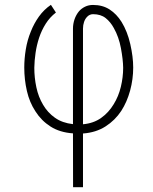

<svg xmlns="http://www.w3.org/2000/svg" viewBox="-20 -549 640 803"><path d="M285.2 8.8 285.6 233.9H327.1V9.3Q381.3 5.4 421.4 -20.3Q461.4 -45.9 487.3 -85.4Q511.2 -122.6 524.2 -170.2Q537.1 -217.8 537.1 -266.6Q537.1 -311 524.9 -364.5Q512.7 -418 488.3 -457.5Q467.8 -490.2 438.5 -509.3Q409.2 -528.3 369.1 -528.3Q350.6 -528.3 335.7 -521Q320.8 -513.7 310.5 -502Q298.3 -487.3 291.7 -468.3Q285.2 -449.2 285.2 -429.2V-29.8Q240.7 -34.7 210 -56.4Q179.2 -78.1 160.2 -110.8Q140.6 -143.6 132.1 -183.8Q123.5 -224.1 123.5 -265.6Q124 -295.4 128.7 -327.6Q133.3 -359.9 143.6 -391.1Q153.8 -421.9 171.1 -449.5Q188.5 -477.1 213.9 -496.6L192.9 -528.8Q163.6 -508.8 142.8 -479.7Q122.1 -450.7 108.9 -417Q94.2 -381.3 87.9 -342.5Q81.5 -303.7 81.5 -266.6Q81.5 -216.3 92.5 -168.5Q103.5 -120.6 128.4 -83Q152.8 -44.4 191.4 -19.8Q230 4.9 285.2 8.8ZM327.1 -29.3V-429.7Q327.1 -443.8 331.5 -457Q335.9 -470.2 344.7 -479Q349.1 -483.9 355.5 -486.8Q361.8 -489.7 369.1 -489.7Q401.4 -489.7 421.9 -473.4Q442.4 -457 456.1 -431.6Q477.1 -394.5 485.8 -347.2Q494.6 -299.8 495.1 -265.6Q495.1 -226.1 485.4 -185.8Q475.6 -145.5 455.6 -113.3Q434.6 -78.1 402.8 -55.7Q371.1 -33.2 327.1 -29.3Z"/></svg>

Font: Roboto Mono ExtraLight
Style: Regular
Weight: 250
Monospace: yes
Designer: Google
Version: Version 3.000